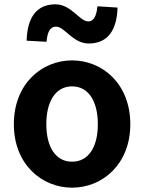

<svg xmlns="http://www.w3.org/2000/svg" viewBox="-20 -853 666 887"><path d="M313 14C453 14 582 -94 582 -279C582 -466 453 -574 313 -574C173 -574 44 -466 44 -279C44 -94 173 14 313 14ZM313 -106C237 -106 194 -174 194 -279C194 -385 237 -454 313 -454C389 -454 432 -385 432 -279C432 -174 389 -106 313 -106ZM390 -652C475 -652 520 -710 523 -818L430 -824C426 -778 412 -754 388 -754C347 -754 310 -833 236 -833C151 -833 106 -775 103 -665L195 -660C199 -708 213 -730 239 -730C279 -730 316 -652 390 -652Z"/></svg>

Font: Noto Sans CJK KR Bold
Style: Regular
Weight: 700
Designer: Ryoko NISHIZUKA (kana & ideographs); Paul D. Hunt (Latin, Greek & Cyrillic); Wenlong ZHANG (bopomofo); Sandoll Communica
Foundry: Adobe Systems Incorporated
Version: Version 1.004;PS 1.004;hotconv 1.0.82;makeotf.lib2.5.63406